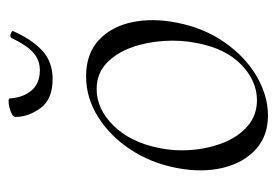

<svg xmlns="http://www.w3.org/2000/svg" viewBox="-116 -498 629 436"><g transform="rotate(-90 198.0 -280.5)"><path d="M153 14Q107 14 76.5 -13.5Q46 -41 34.5 -88Q23 -135 34 -193Q45 -251 75.5 -297.5Q106 -344 149.5 -371.5Q193 -399 242 -399Q293 -399 324 -370.5Q355 -342 365 -295Q375 -248 364 -193Q352 -131 319 -84Q286 -37 242 -11.5Q198 14 153 14ZM188 -11Q232 -11 269 -47Q306 -83 318 -149Q325 -184 322.5 -223Q320 -262 307.5 -296.5Q295 -331 271.5 -353Q248 -375 213 -375Q168 -375 130.5 -337Q93 -299 80 -236Q72 -199 75 -160Q78 -121 91.5 -87Q105 -53 129.5 -32Q154 -11 188 -11ZM236 -475Q190 -475 170 -502.5Q150 -530 150 -559Q150 -564 156.5 -567.5Q163 -571 171 -573Q179 -575 185.5 -575Q192 -575 192 -572Q194 -542 210 -523Q226 -504 256 -504Q279 -504 296 -519Q313 -534 329 -568Q332 -573 339 -570Q346 -567 345 -565Q326 -522 300.5 -498.5Q275 -475 236 -475Z"/></g></svg>

Font: Cormorant Garamond Light
Style: Italic
Weight: 300
Italic angle: -10°
Designer: Christian Thalmann (Catharsis Fonts)
Foundry: Catharsis Fonts
Version: Version 4.001